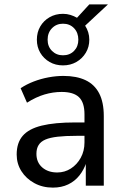

<svg xmlns="http://www.w3.org/2000/svg" viewBox="-20 -846 566 875"><path d="M221 9Q174 9 136.5 -11.5Q99 -32 77.5 -66Q56 -100 56 -142Q56 -195 83.5 -227Q111 -259 170 -273.5Q229 -288 323 -288H378V-227H329Q278 -227 243 -223Q208 -219 187 -210Q166 -201 156 -185Q146 -169 146 -145Q146 -106 172.5 -83Q199 -60 241 -60Q275 -60 303 -78Q331 -96 348 -127Q365 -158 365 -197V-325Q365 -379 340 -403Q315 -427 261 -427Q222 -427 183 -415.5Q144 -404 103 -378L74 -444Q101 -462 133.5 -474.5Q166 -487 201 -493.5Q236 -500 269 -500Q329 -500 370 -480.5Q411 -461 432 -420.5Q453 -380 453 -317V0H371V-107H374Q363 -73 342 -46.5Q321 -20 290.5 -5.5Q260 9 221 9ZM267 -548Q233 -548 206 -563.5Q179 -579 163.5 -605.5Q148 -632 148 -665Q148 -699 163.5 -725.5Q179 -752 206 -767.5Q233 -783 267 -783Q285 -783 301 -778Q317 -773 331 -765L387 -826H472L368 -729Q377 -715 382 -699Q387 -683 387 -665Q387 -632 371 -605.5Q355 -579 328 -563.5Q301 -548 267 -548ZM267 -594Q298 -594 317.5 -614Q337 -634 337 -665Q337 -697 317.5 -717.5Q298 -738 267 -738Q237 -738 217 -717.5Q197 -697 197 -665Q197 -634 217 -614Q237 -594 267 -594Z"/></svg>

Font: Nunito Sans 10pt SemiCondensed Medium
Style: Regular
Weight: 500
Width: 4
Designer: Vernon Adams
Foundry: Vernon Adams
Version: Version 3.101;gftools[0.9.27]